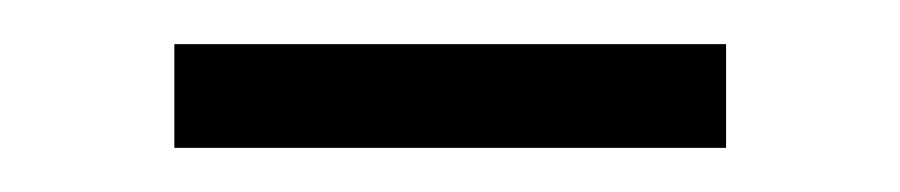

<svg xmlns="http://www.w3.org/2000/svg" viewBox="-20 -329 408 87"><path d="M59 -262V-309H309V-262Z"/></svg>

Font: Gantari Light
Style: Regular
Weight: 300
Designer: Anugrah Pasau
Foundry: Lafontype
Version: Version 1.000; ttfautohint (v1.8.3)